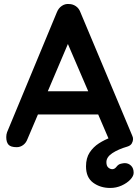

<svg xmlns="http://www.w3.org/2000/svg" viewBox="-20 -724 683 951"><path d="M526 207Q477 207 441.5 181Q406 155 406 100Q406 59 424 31.5Q442 4 470 -14Q498 -32 530 -43.5Q562 -55 589 -63L584 -21L530 -9L303 -537L332 -543L116 -35Q109 -16 94.5 -5.5Q80 5 63 5Q33 5 22 -7.5Q11 -20 11 -45Q11 -58 15 -69L262 -664Q270 -684 286.5 -695Q303 -706 322 -704Q340 -704 355.5 -693.5Q371 -683 378 -664L635 -52Q639 -44 639 -35Q639 -25 633 -14Q627 -3 611 2Q566 15 536.5 34.5Q507 54 507 79Q507 98 516.5 106Q526 114 536 114Q548 114 557 102Q566 90 578.5 87Q591 84 598 84Q616 84 629 96.5Q642 109 642 132Q642 148 625.5 165.5Q609 183 582.5 195Q556 207 526 207ZM491 -157H166L202 -272H472Z"/></svg>

Font: Quicksand Variable Light
Style: Regular
Weight: 300
Designer: Andrew Paglinawan
Foundry: Andrew Paglinawan
Version: Version 3.004